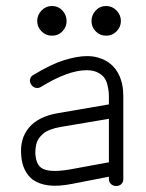

<svg xmlns="http://www.w3.org/2000/svg" viewBox="-20 -606 488 640"><path d="M367 14Q357 14 350 7.5Q343 1 343 -9V-17L220 7Q174 16 142 12Q110 8 88 -8Q72 -21 62.5 -40.5Q53 -60 51 -85Q45 -143 76.5 -180.5Q108 -218 174 -229L343 -258V-286Q343 -306 336.5 -328.5Q330 -351 310 -362Q294 -372 269 -372Q207 -372 116 -316Q107 -311 98 -313.5Q89 -316 84 -324Q78 -333 80.5 -342.5Q83 -352 91 -356Q150 -392 194 -405.5Q238 -419 269 -419Q290 -419 305.5 -414.5Q321 -410 332 -404Q361 -388 376 -357.5Q391 -327 391 -286V-9Q391 1 384.5 7.5Q378 14 367 14ZM212 -41 343 -65V-210L183 -183Q142 -176 123.5 -160Q105 -144 101 -125.5Q97 -107 98 -90Q101 -59 117 -47Q141 -29 212 -41ZM153 -487Q133 -487 118.5 -501.5Q104 -516 104 -536Q104 -556 118.5 -571Q133 -586 153 -586Q174 -586 188 -571Q202 -556 202 -536Q202 -516 188 -501.5Q174 -487 153 -487ZM334 -487Q313 -487 299 -501.5Q285 -516 285 -536Q285 -556 299 -571Q313 -586 334 -586Q354 -586 368.5 -571Q383 -556 383 -536Q383 -516 368.5 -501.5Q354 -487 334 -487Z"/></svg>

Font: Zen Kurenaido
Style: ARC
Weight: 400
Designer: Yoshimichi Ohira
Foundry: Positype
Version: Version 1.001